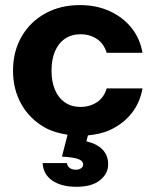

<svg xmlns="http://www.w3.org/2000/svg" viewBox="-20 -533 608 752"><path d="M359.5 -132.6C341.1 -120.4 319.6 -114.2 295.1 -114.2C271.9 -114.2 251.7 -120 234.6 -131.6C217.5 -143.3 204.4 -159.8 195.4 -181C186.4 -202.3 181.8 -227.4 181.8 -256.5C181.8 -285.5 186.4 -310.8 195.4 -332.1C204.4 -353.3 217.5 -369.8 234.6 -381.4C251.7 -393 271.9 -398.8 295.1 -398.8C319.6 -398.8 341.1 -392.7 359.5 -380.4C377.9 -368.2 390.6 -350 397.8 -326.2H538.1C531.6 -363.6 517.2 -396.2 495.1 -423.9C472.8 -451.7 444.3 -473.5 409.8 -489.3C375.3 -505.1 336.4 -513.1 293.2 -513.1C241.5 -513.1 196.1 -502 156.8 -480.1C117.4 -458.2 86.6 -427.9 64.3 -389.2C42.1 -350.4 31 -306.2 31 -256.5C31 -206.7 42.1 -162.6 64.3 -123.8C86.6 -85.1 117.4 -54.8 156.8 -32.9C183 -18.2 213 -10.3 244.6 -5.4L222.6 80.4C254.8 82.2 276.8 85.6 288.3 90.6C300 95.4 305.7 102.3 305.7 111.4C305.7 117.8 302.8 122.8 297.1 126.4C291.3 129.9 284.9 131.7 277.8 131.7C267.4 131.7 259.2 129.4 253.1 124.9C246.9 120.4 243.2 114 241.9 105.6H147C148.3 134.6 160.7 157.4 184.3 173.9C207.8 190.3 239.6 198.6 279.7 198.6C319.8 198.6 350.3 190 371.6 172.9C392.9 155.8 403.6 135 403.6 110.6C403.6 87.3 396.3 68.1 381.8 53C367.3 37.8 346.1 27 318.4 20.5L324.4 -2.8C355 -5.8 384.1 -11.7 409.9 -23.5C444.4 -39.3 472.8 -61.1 495.1 -88.9C517.3 -116.7 531.7 -149.3 538.1 -186.7H397.9C390.7 -162.8 378 -144.7 359.5 -132.5Z"/></svg>

Font: Diatome
Style: Bold
Weight: 700
Designer: 15.100.17
Foundry: 15.100.17
Version: Version 1.004;Fontself Maker 3.5.8